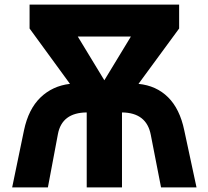

<svg xmlns="http://www.w3.org/2000/svg" viewBox="-20 -820 912 840"><path d="M33.2 0 85 -250Q104.5 -342.8 157.2 -393.6Q210 -444.3 286.1 -453.1L109.4 -695.3V-799.8H763.7V-695.3L585.9 -453.1Q664.1 -445.3 715.3 -394.5Q766.6 -343.8 786.1 -250L839.8 0H684.6L639.6 -230.5Q621.1 -327.1 513.7 -328.1V0H359.4V-328.1Q251 -327.1 233.4 -233.4L189.5 0ZM320.3 -660.2 436.5 -468.8 552.7 -660.2Z"/></svg>

Font: Gothic A1 Black
Style: Regular
Weight: 900
Version: Version 2.50